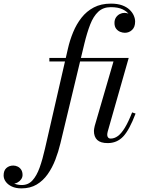

<svg xmlns="http://www.w3.org/2000/svg" viewBox="-205 -780 794 1060"><path d="M-87 260Q-117.5 260 -139.5 249.8Q-161.5 239.5 -173.2 223.2Q-185 207 -185 188.5Q-185 161.5 -169.8 147.8Q-154.5 134 -131.5 134Q-119 134 -107.2 139.8Q-95.5 145.5 -88 157Q-80.5 168.5 -80.5 186Q-80.5 198.5 -88 209.5Q-95.5 220.5 -107.8 227.2Q-120 234 -133.5 234Q-144.5 234 -156.2 230Q-168 226 -176 216Q-184 206 -184 188.5H-165Q-165 202.5 -154.2 214.5Q-143.5 226.5 -125.2 234Q-107 241.5 -84.5 241.5Q-49 241.5 -25.8 216Q-2.5 190.5 13.8 145.2Q30 100 43.5 40L170 -511.5Q180.5 -558 198.8 -602.2Q217 -646.5 245 -682.2Q273 -718 313 -739Q353 -760 407.5 -760Q443.5 -760 469 -750.8Q494.5 -741.5 510.2 -726.5Q526 -711.5 533.5 -694.2Q541 -677 541 -661Q541 -630.5 524.2 -614.8Q507.5 -599 484.5 -599Q472 -599 458.8 -604.2Q445.5 -609.5 436.2 -621.5Q427 -633.5 427 -653.5Q427 -671 435.2 -683.5Q443.5 -696 456.2 -702.5Q469 -709 482.5 -709Q493 -709 506.5 -704.2Q520 -699.5 530 -689Q540 -678.5 540 -661H521Q521 -680 509 -698.2Q497 -716.5 471.8 -728.5Q446.5 -740.5 407 -740.5Q364.5 -740.5 337.5 -715.2Q310.5 -690 293 -644.8Q275.5 -599.5 261 -540L128.5 11.5Q117.5 57.5 100.5 101.8Q83.5 146 58.2 181.8Q33 217.5 -2.5 238.8Q-38 260 -87 260ZM389.5 10Q350.5 10 332 -7.2Q313.5 -24.5 313.5 -58Q313.5 -62 315 -70.5Q316.5 -79 318 -85L421.5 -440.5H67.5V-460H505.5L389.5 -53Q387 -43 387 -35Q387 -27 391.8 -21Q396.5 -15 406 -15Q426.5 -15 445.5 -28.8Q464.5 -42.5 484 -74.2Q503.5 -106 524.5 -159.5L543.5 -153Q509.5 -63 475.2 -26.5Q441 10 389.5 10Z"/></svg>

Font: Bodoni Moda 11pt
Style: Italic
Weight: 400
Italic angle: -13°
Version: Version 2.004